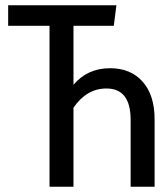

<svg xmlns="http://www.w3.org/2000/svg" viewBox="-20 -709 635 729"><path d="M567 -256V0H476V-254Q476 -373 384 -373Q309 -373 259 -300V0H168V-611H11V-689H422L412 -611H259V-387Q312 -450 398 -450Q476 -450 521.5 -399Q567 -348 567 -256Z"/></svg>

Font: Fira Sans Extra Condensed
Style: Regular
Weight: 400
Width: 1
Designer: Carrois Corporate & Edenspiekermann AG
Foundry: Carrois Corporate GbR & Edenspiekermann AG
Version: Version 4.203